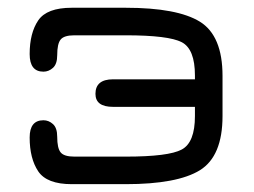

<svg xmlns="http://www.w3.org/2000/svg" viewBox="-20 -470 647 490"><path d="M163.1 -450.2C120.8 -450.2 92.3 -439.5 77.6 -418C63 -396.5 55.7 -367.8 55.7 -332C55.7 -302.1 67.4 -287.1 90.8 -287.1C99.9 -287.1 108.1 -290.4 115.2 -296.9C122.4 -303.4 126 -314.1 126 -329.1C126 -348.6 128.9 -362 134.8 -369.1C140.6 -376.3 152.3 -379.9 169.9 -379.9H300.8C373.7 -379.9 421.4 -374 443.8 -362.3C466.3 -350.6 477.5 -322.3 477.5 -277.3V-267.6H268.6C238.6 -267.6 223.6 -255.2 223.6 -230.5C223.6 -208.3 238.6 -197.3 268.6 -197.3H477.5V-173.8C477.5 -128.9 466.3 -100.4 443.8 -88.4C421.4 -76.3 373.7 -70.3 300.8 -70.3H169.9C152.3 -70.3 140.6 -73.9 134.8 -81.1C128.9 -88.2 126 -101.6 126 -121.1C126 -136.1 122.4 -146.8 115.2 -153.3C108.1 -159.8 99.9 -163.1 90.8 -163.1C67.4 -163.1 55.7 -148.4 55.7 -119.1C55.7 -83.3 63 -54.5 77.6 -32.7C92.3 -10.9 120.8 0 163.1 0H300.8C388.7 0 451.8 -11.9 490.2 -35.6C528.6 -59.4 547.9 -105.5 547.9 -173.8V-276.4C547.9 -344.7 528.6 -390.8 490.2 -414.6C451.8 -438.3 388.7 -450.2 300.8 -450.2Z"/></svg>

Font: Jura
Style: DemiBold
Weight: 600
Version: Version 2.5.1